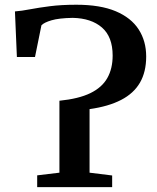

<svg xmlns="http://www.w3.org/2000/svg" viewBox="-20 -770 644 790"><path d="M133 0V-48.5L224.5 -59.5V-355.5Q304 -363.5 351.8 -386.8Q399.5 -410 421.5 -448.8Q443.5 -487.5 443.5 -541.5Q443.5 -618.5 399.5 -656.8Q355.5 -695 279 -696.5Q222.5 -695.5 192 -686.5Q161.5 -677.5 150.5 -666L124 -535.5H49.5L41.5 -723Q68.5 -725 103.8 -731.8Q139 -738.5 185.8 -744.5Q232.5 -750.5 294.5 -750.5Q392.5 -750.5 456 -723.8Q519.5 -697 550.5 -649Q581.5 -601 581.5 -537.5Q581.5 -474 555.8 -429.8Q530 -385.5 478.2 -358.8Q426.5 -332 348.5 -321V-59.5L441.5 -48V0Z"/></svg>

Font: Merriweather 36pt SemiBold
Style: Regular
Weight: 600
Version: Version 2.100